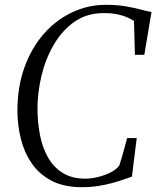

<svg xmlns="http://www.w3.org/2000/svg" viewBox="-20 -771 650 799"><path d="M320.5 8Q245.5 8 194 -19.2Q142.5 -46.5 111.5 -92Q80.5 -137.5 66.8 -193.5Q53 -249.5 52.5 -306.5Q52 -407 81.2 -489Q110.5 -571 161.8 -629.5Q213 -688 279.8 -719.5Q346.5 -751 421 -751Q467 -751 504 -744.5Q541 -738 567.8 -730.8Q594.5 -723.5 610.5 -721L580.5 -543H541.5L537.5 -684Q526.5 -691 510.8 -698.2Q495 -705.5 471 -711Q447 -716.5 411.5 -716.5Q341 -716.5 289 -679.8Q237 -643 202.8 -583.2Q168.5 -523.5 152 -453Q135.5 -382.5 136 -314.5Q136.5 -260 146.5 -208.5Q156.5 -157 179.5 -116.2Q202.5 -75.5 240.8 -51.5Q279 -27.5 335.5 -27.5Q358.5 -27.5 387 -34.2Q415.5 -41 440.2 -53.5Q465 -66 476.5 -82.5Q481 -95.5 485.2 -110Q489.5 -124.5 493.5 -139.2Q497.5 -154 501.5 -168.5Q505.5 -183 509 -196.5H549L529 -36Q515 -31 494 -23.8Q473 -16.5 446.5 -9.2Q420 -2 388.2 3Q356.5 8 320.5 8Z"/></svg>

Font: Merriweather 96pt Light
Style: Italic
Weight: 300
Italic angle: -7.8°
Version: Version 2.101